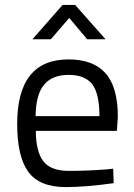

<svg xmlns="http://www.w3.org/2000/svg" viewBox="-20 -752 545 782"><path d="M412 -62 441 -65 443 -6Q329 10 248 10Q140 10 95 -52.5Q50 -115 50 -247Q50 -510 259 -510Q360 -510 410 -453.5Q460 -397 460 -276L456 -219H126Q126 -136 156 -96Q186 -56 260.5 -56Q335 -56 412 -62ZM385 -279Q385 -371 355.5 -409Q326 -447 259.5 -447Q193 -447 159.5 -407Q126 -367 125 -279ZM112 -592 235 -732H286L410 -592H335L262 -679L187 -592Z"/></svg>

Font: TitilliumWeb-Regular
Style: Regular
Weight: 400
Version: Version 1.001;PS 57.000;hotconv 1.0.70;makeotf.lib2.5.55311